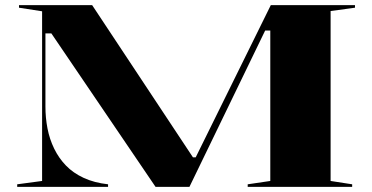

<svg xmlns="http://www.w3.org/2000/svg" viewBox="-20 -728 1451 748"><path d="M47 0V-10L144 -23V-684L54 -698V-708H339L741 -101L725 -115H748L736 -102L1035 -708H1363V-698L1268 -685V-23L1352 -10V0H945V-10L1033 -23V-609H1013L718 0H586L180 -598H157V-313Q157 -269 165 -227.5Q173 -186 191 -149Q209 -112 237 -83Q265 -54 306 -35Q347 -16 401 -10V0Z"/></svg>

Font: Kalnia Expanded
Style: Regular
Weight: 400
Width: 7
Designer: Frida Medrano
Foundry: Frida Medrano
Version: Version 1.105